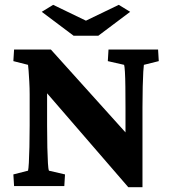

<svg xmlns="http://www.w3.org/2000/svg" viewBox="-20 -781 722 806"><path d="M506.8 -180.7V-330.1Q506.8 -377.9 506.3 -416.5Q505.9 -455.1 504.4 -479.5Q502.9 -503.9 501 -508.8L432.6 -524.4L435.5 -573.2H643.6L646.5 -524.4L584 -508.8Q583 -503.9 581.5 -480Q580.1 -456.1 579.1 -417Q578.1 -377.9 578.1 -330.1V-144.5Q578.1 -98.6 578.1 -64Q578.1 -29.3 578.1 4.9H518.6L126 -449.2H177.7V-254.9Q177.7 -202.1 178.7 -161.6Q179.7 -121.1 181.2 -96.2Q182.6 -71.3 185.5 -64.5L252.9 -48.8L250 0H39.1L36.1 -48.8L97.7 -64.5Q99.6 -71.3 101.1 -97.2Q102.5 -123 103.5 -164.6Q104.5 -206.1 104.5 -254.9V-384.8Q104.5 -411.1 103 -437.5Q101.6 -463.9 100.1 -483.4Q98.6 -502.9 97.7 -508.8L36.1 -524.4L39.1 -573.2H193.4L546.9 -180.7ZM155.3 -731.4 203.1 -760.7 373 -678.7H308.6L478.5 -760.7L526.4 -731.4L392.6 -630.9H289.1Z"/></svg>

Font: Crimson Pro ExtraLight
Style: Bold
Weight: 700
Version: Version 1.002